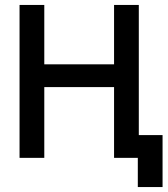

<svg xmlns="http://www.w3.org/2000/svg" viewBox="-20 -638 677 776"><path d="M537 118V0H505V-92H637V118ZM441 0V-618H541V0ZM59 0V-618H159V0ZM88 -286V-378H512V-286Z"/></svg>

Font: Victor Mono
Style: Bold
Weight: 700
Monospace: yes
Designer: Rune Bjørnerås
Version: Version 1.561;gftools[0.9.30]